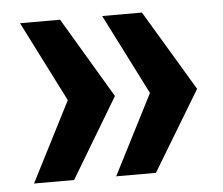

<svg xmlns="http://www.w3.org/2000/svg" viewBox="-41 -579 659 568"><g transform="rotate(-5 288.0 -295.0)"><path d="M400 -533 543 -294 400 -57H282L403 -294L282 -533ZM157 -533 299 -294 157 -57H38L159 -294L38 -533Z"/></g></svg>

Font: Hubot Sans Condensed ExtraLight SemiBold
Style: Regular
Weight: 600
Version: Version 2.000